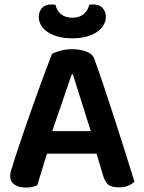

<svg xmlns="http://www.w3.org/2000/svg" viewBox="-20 -837 650 867"><path d="M416 -143H192Q181 -106 168.5 -66Q156 -26 148 0Q138 4 126.5 7Q115 10 98 10Q64 10 45 -3.5Q26 -17 26 -42Q26 -54 29.5 -65.5Q33 -77 38 -92Q46 -120 59.5 -159.5Q73 -199 88.5 -245.5Q104 -292 122 -341.5Q140 -391 156.5 -437.5Q173 -484 188.5 -524.5Q204 -565 215 -594Q228 -601 253.5 -608Q279 -615 305 -615Q340 -615 369 -604.5Q398 -594 406 -571Q426 -516 450 -444.5Q474 -373 498.5 -297Q523 -221 546 -148Q569 -75 587 -17Q577 -6 559.5 1.5Q542 9 518 9Q483 9 468.5 -3.5Q454 -16 446 -43ZM304 -501Q295 -476 284.5 -445Q274 -414 262.5 -380.5Q251 -347 239 -312.5Q227 -278 216 -245H390L309 -501ZM307 -757Q338 -757 357.5 -773Q377 -789 383 -815Q388 -816 391.5 -816.5Q395 -817 400 -817Q429 -817 443.5 -800.5Q458 -784 458 -761Q458 -742 448 -724.5Q438 -707 419 -693.5Q400 -680 372 -672Q344 -664 307 -664Q269 -664 241 -672Q213 -680 193.5 -693.5Q174 -707 164.5 -724.5Q155 -742 155 -761Q155 -784 169.5 -800.5Q184 -817 213 -817Q218 -817 222 -816.5Q226 -816 231 -815Q236 -789 255.5 -773Q275 -757 307 -757Z"/></svg>

Font: Baloo Chettan 2 SemiBold
Style: Regular
Weight: 600
Designer: Maithili Shingre, Unnati Kotecha and Ek Type
Foundry: Ek Type
Version: Version 1.640;hotconv 1.0.111;makeotfexe 2.5.65597; ttfautoh